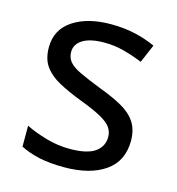

<svg xmlns="http://www.w3.org/2000/svg" viewBox="-88 -623 656 710"><g transform="rotate(15 239.5 -268.0)"><path d="M434 -148Q434 -70 376 -30Q318 10 220 10Q164 10 123.5 1Q83 -8 52 -24V-104Q84 -88 129.5 -74.5Q175 -61 222 -61Q289 -61 319 -82.5Q349 -104 349 -140Q349 -160 338 -176Q327 -192 298.5 -208Q270 -224 217 -244Q165 -264 128 -284Q91 -304 71 -332Q51 -360 51 -404Q51 -472 106.5 -509Q162 -546 252 -546Q301 -546 343.5 -536.5Q386 -527 423 -510L393 -440Q359 -454 322 -464Q285 -474 246 -474Q192 -474 163.5 -456.5Q135 -439 135 -409Q135 -387 148 -371.5Q161 -356 191.5 -341.5Q222 -327 273 -307Q324 -288 360 -268Q396 -248 415 -219.5Q434 -191 434 -148Z"/></g></svg>

Font: Go Noto Kurrent-Regular
Style: Regular
Weight: 400
Designer: Monotype Design Team
Foundry: Monotype Imaging Inc.
Version: Version 2.012; ttfautohint (v1.8.4.7-5d5b)